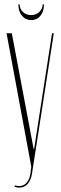

<svg xmlns="http://www.w3.org/2000/svg" viewBox="-20 -851 277 878"><path d="M134 -169H136L218 -699H226L126 -55Q121 -26 106 -9.5Q91 7 68 7Q63 7 57.5 6Q52 5 46 3L48 -3Q77 5 95.5 -9.5Q114 -24 119 -56L123 -89L10 -699H34ZM175 -831H181Q181 -799 165 -779Q149 -759 123 -759Q97 -759 80.5 -779Q64 -799 64 -831H70Q70 -810 85 -796Q100 -782 123 -782Q145 -782 160 -796.5Q175 -811 175 -831Z"/></svg>

Font: Moniqa Thin Display
Style: Regular
Weight: 100
Designer: Rajesh Rajput
Foundry: Rajesh Rajput
Version: Version 1.000